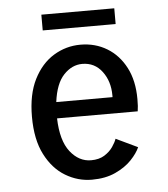

<svg xmlns="http://www.w3.org/2000/svg" viewBox="-49 -684 648 741"><g transform="rotate(-5 275.0 -314.0)"><path d="M278 11Q223.5 11 175.5 -17.8Q127.5 -46.5 97.8 -104.5Q68 -162.5 68 -251Q68 -337.5 97.2 -395.5Q126.5 -453.5 174.5 -482.8Q222.5 -512 278.5 -512Q335.5 -512 381 -484.5Q426.5 -457 453 -406Q479.5 -355 479.5 -284Q479.5 -269.5 478.8 -257.2Q478 -245 476.5 -236.5H164Q166.5 -150 200.2 -107Q234 -64 281 -64Q312 -64 332.8 -77Q353.5 -90 365.5 -107.5Q377.5 -125 382 -138.5L466 -98.5Q456 -75.5 431.8 -50Q407.5 -24.5 369 -6.8Q330.5 11 278 11ZM279 -437.5Q239 -437.5 207.2 -404Q175.5 -370.5 166.5 -299.5H384.5V-306.5Q384.5 -361 355.8 -399.2Q327 -437.5 279 -437.5ZM138.5 -579.5V-640.5H421V-579.5Z"/></g></svg>

Font: Trispace SemiCondensed
Style: Regular
Weight: 400
Width: 4
Designer: Tyler Finck
Foundry: Etcetera Type Company
Version: Version 1.210; ttfautohint (v1.8.3)